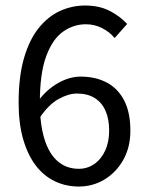

<svg xmlns="http://www.w3.org/2000/svg" viewBox="-20 -670 537 702"><path d="M268.3 12Q221 12 180.8 -7.1Q140.6 -26.2 111.1 -64.5Q81.6 -102.8 64.9 -160.4Q48.1 -218.1 48.1 -294.6Q48.1 -390.7 68 -458.5Q88 -526.3 122.1 -568.3Q156.3 -610.3 199.8 -630.1Q243.3 -649.8 291.2 -649.8Q342.7 -649.8 380.5 -630.5Q418.3 -611.3 444.9 -582.4L399.2 -531Q379.7 -554.3 352.1 -567.8Q324.5 -581.3 294.3 -581.3Q248.7 -581.3 210.3 -554.1Q171.9 -526.9 148.8 -464.2Q125.7 -401.6 125.7 -294.6Q125.7 -216.3 142.3 -162.3Q158.8 -108.3 190.7 -80.6Q222.6 -52.8 268.1 -52.8Q299.4 -52.8 324.7 -70.3Q350 -87.8 364.5 -119.3Q379.1 -150.8 379.1 -192.6Q379.1 -234.4 365.9 -264.6Q352.8 -294.8 326.6 -311.4Q300.5 -328 261 -328Q230.2 -328 193.5 -307.6Q156.8 -287.1 124 -237.7L121 -302.7Q151.6 -343.4 192.9 -366.6Q234.2 -389.9 274.8 -389.9Q330.1 -389.9 371.1 -367.8Q412 -345.7 434.4 -301.9Q456.7 -258.1 456.7 -192.6Q456.7 -131.6 430.8 -85.6Q404.9 -39.6 362.2 -13.8Q319.5 12 268.3 12Z"/></svg>

Font: Source Sans 3 Variable
Style: Regular
Weight: 200
Designer: Paul D. Hunt
Foundry: Adobe Systems Incorporated
Version: Version 3.026